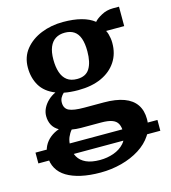

<svg xmlns="http://www.w3.org/2000/svg" viewBox="-153 -666 920 1031"><g transform="rotate(-15 307.0 -150.5)"><path d="M646 73.5V133.5H-32V73.5ZM279 267.5Q218.5 267.5 171.5 257Q124.5 246.5 92 226.8Q59.5 207 42.8 177.5Q26 148 26 110Q26 78 38.5 53.2Q51 28.5 72.8 11Q94.5 -6.5 121.5 -15.5Q97 -29.5 85.5 -51.2Q74 -73 74 -101Q74 -123 84.2 -144Q94.5 -165 112.8 -182.5Q131 -200 155 -211Q98 -233.5 72.2 -277Q46.5 -320.5 46.5 -377.5Q46.5 -437 80.5 -479Q114.5 -521 170.2 -543.5Q226 -566 291 -566Q350 -566 393.2 -554.5Q436.5 -543 464.5 -520.5Q476 -535 505.5 -551.2Q535 -567.5 570.5 -567.5H604V-459.5H503.5Q508.5 -450.5 511.8 -439.2Q515 -428 517 -415.5Q519 -403 519 -389.5Q519.5 -329.5 490 -284.8Q460.5 -240 406.5 -215.5Q352.5 -191 277.5 -191Q256 -191 235.8 -192.8Q215.5 -194.5 198 -198Q187 -188 180.5 -176Q174 -164 174 -149Q174 -116.5 199 -104.2Q224 -92 284 -92H392Q459 -92 503.8 -75.5Q548.5 -59 570.8 -26.2Q593 6.5 593 54.5Q593 103 567.2 142.2Q541.5 181.5 497.2 209.5Q453 237.5 396.5 252.5Q340 267.5 279 267.5ZM293.5 201.5Q333.5 201.5 369.5 188.8Q405.5 176 428.5 150.5Q451.5 125 451.5 87Q451.5 60 442.5 42.5Q433.5 25 411.5 16.8Q389.5 8.5 350 8.5H238Q224.5 8.5 211.8 7.2Q199 6 188 4Q175 19 166.2 39.5Q157.5 60 157.5 88Q157.5 123.5 172 148.8Q186.5 174 216.5 187.8Q246.5 201.5 293.5 201.5ZM287 -250.5Q336 -250.5 357 -284.8Q378 -319 378 -380.5Q378 -424 368 -452.2Q358 -480.5 337.5 -494.2Q317 -508 286 -508Q256 -508 234.5 -494.5Q213 -481 201.5 -453.5Q190 -426 190 -383.5Q190 -343 200 -313Q210 -283 231.2 -266.8Q252.5 -250.5 287 -250.5Z"/></g></svg>

Font: Merriweather 28pt
Style: Bold
Weight: 700
Version: Version 2.100